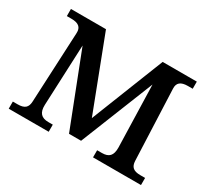

<svg xmlns="http://www.w3.org/2000/svg" viewBox="-138 -922 1241 1144"><g transform="rotate(30 483.0 -350.0)"><path d="M414 -50H497L698 -553L710 -127C711 -71 689 -49 641 -49H608V0H938V-49H905C857 -49 838 -67 836 -107L816 -593C814 -633 837 -651 885 -651H918V-700H683L485 -199L293 -700H52V-651H84C132 -651 155 -633 153 -593L130 -107C128 -67 109 -49 61 -49H28V0H303V-49H272C224 -49 201 -73 203 -127L221 -546Z"/></g></svg>

Font: LT Superior Serif Semibold
Style: Regular
Weight: 600
Designer: Daniel Lyons
Foundry: LyonsType
Version: Version 2.120;FEAKit 1.0